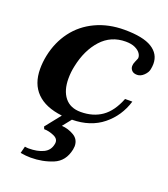

<svg xmlns="http://www.w3.org/2000/svg" viewBox="-134 -575 802 918"><g transform="rotate(20 267.0 -116.0)"><path d="M527 -374Q527 -361 524 -346Q521 -329 505 -313.5Q489 -298 471 -298Q453 -298 444 -307.5Q435 -317 435 -330Q435 -341 441 -354Q447 -367 449 -373Q451 -385 442.5 -398Q434 -411 415 -420Q396 -429 367 -429Q292 -429 243 -375Q194 -321 176 -234Q169 -202 169 -170Q169 -109 197 -74Q225 -39 278 -39Q341 -39 385.5 -70Q430 -101 457 -170H494Q470 -91 408 -41Q346 9 252 10L217 54Q250 56 279 73Q308 90 308 125Q308 130 306 142Q293 205 241 226.5Q189 248 128 248Q104 248 76 243L85 208Q97 210 104 210Q149 210 179 195.5Q209 181 215 148Q221 122 194.5 110Q168 98 143 98L138 86L200 8Q114 -2 70 -46.5Q26 -91 26 -167Q26 -201 33 -235Q48 -308 89.5 -363.5Q131 -419 196 -449.5Q261 -480 342 -480Q437 -480 482 -452Q527 -424 527 -374Z"/></g></svg>

Font: Taviraj SemiBold
Style: Italic
Weight: 600
Italic angle: -12°
Designer: Katatrad Team
Foundry: CadsonDemak
Version: Version 1.001